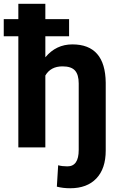

<svg xmlns="http://www.w3.org/2000/svg" viewBox="-45 -770 625 1003"><path d="M315.9 -580.6H191.9V-470.7Q248 -538.1 333 -538.1Q504.9 -538.1 507.3 -338.4V16.6Q507.3 110.8 458.5 162.1Q409.7 213.4 321.8 213.4Q283.7 213.4 252 205.1L258.8 93.3Q279.8 99.1 307.1 99.1Q366.2 99.1 366.2 13.2V-334Q366.2 -379.9 346.7 -401.6Q327.1 -423.3 281.7 -423.3Q219.7 -423.3 191.9 -375.5V0H50.8V-580.6H-25.4V-669.9H50.8V-750H191.9V-669.9H315.9Z"/></svg>

Font: MAUL Bold
Style: Bold
Weight: 700
Designer: MAUL
Version: Version 1.0; 2020; ttfautohint (v1.8.3)